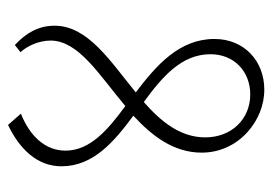

<svg xmlns="http://www.w3.org/2000/svg" viewBox="-120 -555 678 478"><g transform="rotate(-90 219.0 -316.0)"><path d="M235 3C306 3 361 -47 361 -121C361 -209 295 -266 228 -317C305 -380 394 -436 394 -519C394 -559 376 -590 346 -618L328 -604C343 -588 357 -559 357 -529C357 -459 270 -407 194 -343C134 -387 83 -431 83 -492C83 -543 120 -581 175 -603L147 -635C88 -607 44 -563 44 -502C44 -423 105 -371 170 -323C120 -277 78 -223 78 -153C78 -109 96 -69 129 -39C158 -13 195 3 235 3ZM116 -144C116 -206 155 -254 204 -297C267 -251 323 -203 323 -131C323 -72 280 -32 223 -32C161 -32 116 -79 116 -144Z"/></g></svg>

Font: Noto Serif Devanagari Condensed ExtraLight
Style: Regular
Weight: 200
Width: 3
Designer: Universal Thirst, Indian Type Foundry and the Monotype Design Team
Foundry: Monotype Imaging Inc.
Version: Version 2.004